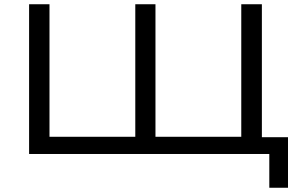

<svg xmlns="http://www.w3.org/2000/svg" viewBox="-20 -725 1406 904"><path d="M1248 159V0H117V-705H213V-81H617V-705H712V-81H1116V-705H1213V-79H1336V159Z"/></svg>

Font: Nunito Sans 10pt Expanded
Style: Regular
Weight: 400
Width: 7
Designer: Vernon Adams
Foundry: Vernon Adams
Version: Version 3.101;gftools[0.9.27]